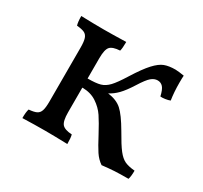

<svg xmlns="http://www.w3.org/2000/svg" viewBox="-112 -660 870 821"><g transform="rotate(30 323.0 -249.0)"><path d="M604 -43Q604 -15 599 0Q556 0 530.5 1.5Q505 3 470 7Q448 -8 432.5 -31.5Q417 -55 394 -99Q369 -146 351 -173Q333 -200 303.5 -219.5Q274 -239 233 -239V-117Q233 -74 245.5 -59.5Q258 -45 294 -43Q298 -28 298 2Q230 0 188 0Q138 0 76 2Q76 -29 81 -43Q106 -45 118.5 -51Q131 -57 136 -72Q141 -87 141 -117V-384Q141 -413 136 -428Q131 -443 118.5 -449Q106 -455 81 -457Q76 -472 76 -502Q140 -500 188 -500Q228 -500 298 -502Q298 -471 294 -457Q258 -455 245.5 -441Q233 -427 233 -384V-284Q274 -284 295 -290Q316 -296 334 -315Q352 -334 380 -379Q415 -435 440 -462Q465 -489 486.5 -497Q508 -505 540 -505Q547 -505 559 -503.5Q571 -502 583 -500Q582 -489 582 -465Q582 -418 588 -380Q578 -376 564 -374Q550 -372 541 -373Q534 -404 523.5 -415.5Q513 -427 497 -427Q481 -427 466 -414.5Q451 -402 426 -362Q402 -324 382.5 -304Q363 -284 341 -273Q385 -267 410 -244.5Q435 -222 470 -162Q500 -109 518 -86Q536 -63 554 -54.5Q572 -46 604 -43Z"/></g></svg>

Font: Vollkorn SC
Style: Regular
Weight: 400
Designer: Friedrich Althausen
Foundry: Friedrich Althausen
Version: Version 4.015